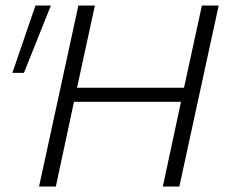

<svg xmlns="http://www.w3.org/2000/svg" viewBox="-20 -678 831 698"><path d="M165 -658 67 -413H25L109 -658ZM775 -658 632 0H572L638 -308H249L183 0H122L265 -658H325L260 -359H649L714 -658Z"/></svg>

Font: Ysabeau Infant Semilight
Style: Italic
Weight: 300
Italic angle: -12°
Designer: Christian Thalmann (Catharsis Fonts)
Version: Version 0.003